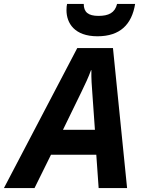

<svg xmlns="http://www.w3.org/2000/svg" viewBox="-80 -959 728 979"><path d="M417 -774C532 -774 592 -834 609 -939H517C506 -893 473 -878 422 -878C370 -878 347 -897 347 -939H262C260 -930 259 -921 259 -907C259 -841 300 -774 417 -774ZM-60 0H96L180 -170H411L423 0H568L496 -714H314ZM241 -297 335 -490C355 -531 371 -565 384 -601H386C385 -559 388 -520 391 -481L404 -297Z"/></svg>

Font: Noto Sans
Style: Bold Italic
Weight: 700
Italic angle: -12°
Designer: Monotype Design Team
Foundry: Monotype Imaging Inc.
Version: Version 2.013